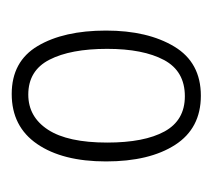

<svg xmlns="http://www.w3.org/2000/svg" viewBox="-38 -726 371 336"><g transform="rotate(-90 148.0 -558.5)"><path d="M262 -559Q262 -486 234 -439.5Q206 -393 148 -393Q91 -393 62 -438Q33 -483 33 -559Q33 -635 63.5 -679.5Q94 -724 151 -724Q208 -724 235 -678.5Q262 -633 262 -559ZM66 -557Q66 -492 85.5 -456.5Q105 -421 147 -421Q191 -421 210.5 -457.5Q230 -494 230 -557Q230 -621 211 -658Q192 -695 150 -695Q111 -695 88.5 -660.5Q66 -626 66 -557Z"/></g></svg>

Font: Noto Sans Lao Looped ExtraCondensed ExtraLight
Style: Regular
Weight: 200
Width: 2
Designer: Mark Frömberg, Ben Mitchell
Foundry: The Fontpad Ltd
Version: Version 1.002; ttfautohint (v1.8.4.7-5d5b)